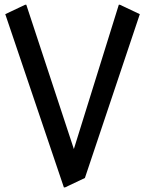

<svg xmlns="http://www.w3.org/2000/svg" viewBox="-20 -777 617 816"><path d="M251.5 19.5 2.4 -716.8 86.9 -756.8H91.8L293.9 -143.6L484.9 -756.8H489.7L574.2 -716.8L340.8 -20.5L256.3 19.5Z"/></svg>

Font: Nova Square
Style: Book
Weight: 400
Version: Version 2.000